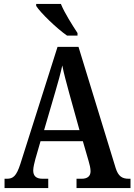

<svg xmlns="http://www.w3.org/2000/svg" viewBox="-20 -951 680 971"><path d="M319 -771H372V-784C347 -822 306 -886 288 -931H163V-921C185 -886 267 -807 319 -771ZM3 0H224V-47H195C161 -47 148 -63 148 -89C148 -106 155 -131 159 -147L185 -237H399L428 -137C433 -121 438 -100 438 -85C438 -59 421 -47 393 -47H367V0H640V-47H631C597 -47 578 -60 565 -101L377 -714H271L83 -122C63 -60 46 -47 15 -47H3ZM203 -293 260 -488C274 -535 286 -579 295 -620C303 -578 316 -533 330 -480L382 -293Z"/></svg>

Font: Noto Serif Devanagari Condensed SemiBold
Style: Regular
Weight: 600
Width: 3
Designer: Universal Thirst, Indian Type Foundry and the Monotype Design Team
Foundry: Monotype Imaging Inc.
Version: Version 2.004